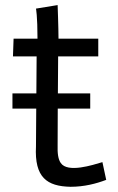

<svg xmlns="http://www.w3.org/2000/svg" viewBox="-20 -715 457 745"><path d="M119.6 -147C113.3 -25.9 162.6 7.8 253.4 9.8C307.1 9.8 353.5 -2.4 392.1 -17.1L377.4 -85.9C339.8 -74.7 242.7 -43 215.8 -82.5C205.6 -97.2 202.6 -119.6 203.6 -152.3L204.1 -293.5H330.1V-352.5H204.6L205.6 -496.1H361.3V-564.9H207C207 -606 203.6 -695.3 203.6 -695.3L119.6 -681.6C119.6 -681.6 125.5 -654.3 125.5 -564.9H32.7L30.3 -496.1H122.1L121.1 -352.5H28.3V-293.5H120.6Z"/></svg>

Font: Duru Sans
Style: Regular
Weight: 400
Designer: Onur Yazıcıgil
Foundry: Onur Yazıcıgil
Version: Version 1.002